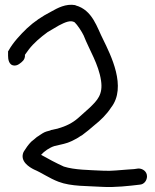

<svg xmlns="http://www.w3.org/2000/svg" viewBox="-20 -644 635 785"><path d="M545 45C532 47 527 48 504 49C470 51 436 56 403 54C344 51 285 51 241 37C210 23 178 6 148 -11C160 -25 183 -41 203 -47L229 -53C263 -60 288 -73 313 -90H314L341 -111C351 -119 359 -126 367 -133C390 -151 416 -176 434 -204C500 -288 432 -420 402 -482C377 -530 359 -603 289 -622L288 -623C249 -630 215 -611 190 -597C153 -578 120 -556 90 -528C64 -503 33 -470 15 -437L13 -434V-416C13 -404 15 -376 40 -376C48 -376 56 -380 62 -385C67 -389 84 -399 82 -420C87 -427 91 -433 98 -442C118 -468 145 -491 175 -513C190 -522 205 -531 221 -540C246 -553 268 -563 285 -553C296 -543 315 -514 322 -499C346 -438 383 -382 393 -315C402 -257 377 -233 346 -203C332 -190 314 -174 299 -161C276 -141 250 -128 215 -118L187 -112V-111C176 -108 165 -106 154 -99C147 -95 141 -90 133 -85H132C125 -78 115 -71 108 -65C96 -53 85 -37 77 -24V-23L76 -22C60 16 101 40 119 49C150 62 182 85 219 99C271 119 339 116 399 120C449 123 509 116 551 111C570 110 581 93 581 77C581 56 562 45 547 45Z"/></svg>

Font: Stray Cat
Style: ExBd
Weight: 800
Version: Version 1.0